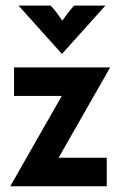

<svg xmlns="http://www.w3.org/2000/svg" viewBox="-20 -653 422 673"><path d="M16.7 0V-1.4L196.5 -316.7H29.2V-416.7H365.3V-415.3L185.4 -100H354.2V0ZM196.5 -464.6 45.1 -633.3H157.6Q169.4 -620.8 178.8 -608.3Q188.2 -595.8 198.6 -580.6Q209 -595.8 218.8 -608.3Q228.5 -620.8 239.6 -633.3H349.3L197.9 -464.6Z"/></svg>

Font: Afacad Flux
Style: Bold
Weight: 700
Designer: Kristian Moeller
Foundry: Dicotype
Version: Version 1.100